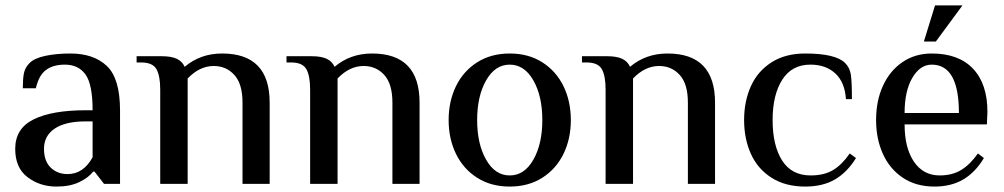

<svg xmlns="http://www.w3.org/2000/svg" viewBox="-20 -677 3696 707"><path d="M36 -129Q36 -204 104 -237.5Q172 -271 295 -271H321Q321 -366 295 -402.5Q269 -439 219 -439Q176 -439 149.5 -419.5Q123 -400 112 -352H64Q64 -386 68 -407Q72 -428 89 -445Q107 -463 147.5 -471.5Q188 -480 239 -480Q325 -480 373.5 -434Q422 -388 422 -270V0H363L328 -45H323Q305 -22 271 -6Q237 10 188 10Q127 10 81.5 -24.5Q36 -59 36 -129ZM321 -98V-230H295Q221 -230 181.5 -203.5Q142 -177 142 -129Q142 -84 166.5 -60Q191 -36 229 -36Q287 -36 321 -98Z M570 -347Q570 -398 556 -422.5Q542 -447 500 -447H483V-470H575Q611 -470 631 -460.5Q651 -451 660 -431Q718 -480 798 -480Q973 -480 973 -299V0H873V-299Q873 -368 843 -401Q813 -434 767 -434Q715 -434 671 -388V0H570Z M1122 -347Q1122 -398 1108 -422.5Q1094 -447 1052 -447H1035V-470H1127Q1163 -470 1183 -460.5Q1203 -451 1212 -431Q1270 -480 1350 -480Q1525 -480 1525 -299V0H1425V-299Q1425 -368 1395 -401Q1365 -434 1319 -434Q1267 -434 1223 -388V0H1122Z M1632 -235Q1632 -304 1659 -359.5Q1686 -415 1737 -447.5Q1788 -480 1857 -480Q1926 -480 1977 -447.5Q2028 -415 2055 -359.5Q2082 -304 2082 -235Q2082 -166 2055 -110.5Q2028 -55 1977 -22.5Q1926 10 1857 10Q1788 10 1737 -22.5Q1686 -55 1659 -110.5Q1632 -166 1632 -235ZM1977 -235Q1977 -323 1944 -381Q1911 -439 1857 -439Q1803 -439 1770 -381Q1737 -323 1737 -235Q1737 -147 1770 -89Q1803 -31 1857 -31Q1911 -31 1944 -89Q1977 -147 1977 -235Z M2210 -347Q2210 -398 2196 -422.5Q2182 -447 2140 -447H2123V-470H2215Q2251 -470 2271 -460.5Q2291 -451 2300 -431Q2358 -480 2438 -480Q2613 -480 2613 -299V0H2513V-299Q2513 -368 2483 -401Q2453 -434 2407 -434Q2355 -434 2311 -388V0H2210Z M2720 -235Q2720 -304 2745 -359.5Q2770 -415 2821 -447.5Q2872 -480 2945 -480Q3057 -480 3092 -445Q3109 -428 3113 -402.5Q3117 -377 3117 -312H3095Q3091 -374 3056 -406.5Q3021 -439 2964 -439Q2896 -439 2860.5 -383.5Q2825 -328 2825 -235Q2825 -141 2860 -86Q2895 -31 2965 -31Q3015 -31 3048 -51Q3081 -71 3109 -112L3132 -95Q3100 -43 3055 -16.5Q3010 10 2945 10Q2872 10 2821 -22.5Q2770 -55 2745 -110.5Q2720 -166 2720 -235Z M3206 -235Q3206 -306 3231.5 -361.5Q3257 -417 3303.5 -448.5Q3350 -480 3411 -480Q3510 -480 3563 -424Q3616 -368 3616 -265L3614 -219H3311Q3311 -132 3345.5 -81.5Q3380 -31 3440 -31Q3487 -31 3520 -51.5Q3553 -72 3581 -112L3603 -95Q3572 -43 3527.5 -16.5Q3483 10 3421 10Q3353 10 3304.5 -22.5Q3256 -55 3231 -110.5Q3206 -166 3206 -235ZM3511 -261Q3511 -439 3411 -439Q3368 -439 3339.5 -390.5Q3311 -342 3311 -261ZM3423 -657H3524L3426 -524H3382Z"/></svg>

Font: El Messiri Medium
Style: Regular
Weight: 500
Designer: Mohamed Gaber
Foundry: Kief Type Foundry
Version: Version 2.007